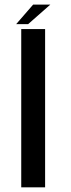

<svg xmlns="http://www.w3.org/2000/svg" viewBox="-20 -799 303 819"><path d="M70.6 0H172.4V-675H70.6ZM48.9 -696H99.9L194.6 -779.3H121.3Z"/></svg>

Font: Anybody Thin
Style: Regular
Weight: 100
Designer: Tyler Finck
Foundry: Etcetera Type Company
Version: Version 1.114;gftools[0.9.25]